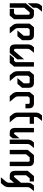

<svg xmlns="http://www.w3.org/2000/svg" viewBox="1736 -2536 1009 4522"><g transform="rotate(90 2241.0 -275.5)"><path d="M98 -727C69 -692 57 -659 57 -607V-423L162 -548V-592C162 -639 167 -655 202 -696L256 -760H125ZM218 -570 57 -379V0H162V-341L270 -470H296C322 -470 328 -460 328 -428V-140L294 -100H190V0H347L433 -102V-450C433 -553 362 -570 317 -570Z M623 -570 537 -468V-185C537 -133 549 -100 578 -65L632 0H769L682 -104C647 -145 642 -160 642 -207V-430L676 -470H790C816 -470 822 -460 822 -428V-329L698 -181H834L927 -291V-450C927 -553 857 -570 811 -570Z M1176 -100H1163C1139 -100 1130 -109 1130 -148V-402C1130 -449 1136 -465 1170 -506L1224 -570H1094L1066 -537C1037 -502 1026 -469 1026 -417V-141C1026 -24 1074 0 1150 0H1229L1378 -177V-339ZM1444 -140 1410 -100H1350L1266 0H1463L1549 -102V-570H1444Z M1744 -570 1658 -468V-185C1658 -133 1670 -100 1699 -65L1753 0H1890L1803 -104C1768 -145 1763 -160 1763 -207V-430L1797 -470H1911C1937 -470 1943 -460 1943 -428V-329L1819 -181H1955L2048 -291V-450C2048 -553 1978 -570 1932 -570Z M2532 -450C2532 -553 2461 -570 2416 -570H2232L2147 -468V-185C2147 -133 2158 -100 2187 -65L2242 0H2378L2291 -104C2257 -145 2251 -160 2251 -207V-430L2285 -470H2395C2421 -470 2427 -460 2427 -428V-370H2532Z M2897 -570H2735V-591C2735 -639 2742 -655 2775 -695L2829 -760H2699L2672 -726C2643 -691 2632 -659 2632 -606V-185C2632 -134 2643 -100 2672 -65L2727 0H2863L2775 -104C2742 -145 2735 -160 2735 -208V-470H2897Z M3129 -99C3105 -99 3097 -109 3097 -148V-570H2993V-140C2993 -23 3040 0 3117 0H3183L3239 -68V-231ZM3308 -537C3280 -502 3268 -469 3268 -417V0H3372V-402C3372 -450 3378 -465 3412 -506L3466 -570H3336Z M3633 -570 3510 -423V0H3614V-385L3686 -470H3758C3784 -470 3790 -460 3790 -428V0H3894V-450C3894 -553 3824 -570 3778 -570Z M4351 -570 4324 -537C4294 -502 4284 -469 4284 -418V-264L4145 -100H4140C4117 -100 4108 -109 4108 -148V-385L4180 -470H4255V-570H4127L4003 -423V-141C4003 -24 4052 0 4127 0H4198L4284 -102V1C4284 49 4278 64 4243 105L4156 209H4293L4347 144C4377 109 4388 76 4388 24V-402C4388 -449 4393 -464 4428 -506L4482 -570Z"/></g></svg>

Font: Tekex
Style: Regular
Weight: 400
Designer: NC Empire
Foundry: NC Empire
Version: Version 1.001;hotconv 1.0.109;makeotfexe 2.5.65596